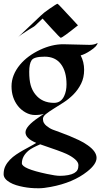

<svg xmlns="http://www.w3.org/2000/svg" viewBox="-21 -716 545 1033"><path d="M460.9 -474.6Q487.3 -474.6 503.9 -484.9Q502.9 -468.3 465.8 -443.8Q435.1 -423.3 413.1 -418Q431.6 -382.3 431.6 -340.3Q431.6 -298.3 415.3 -265.6Q398.9 -232.9 374.3 -208Q349.6 -183.1 320.8 -164.6Q292 -146 267.3 -130.9Q242.7 -115.7 226.3 -102.5Q210 -89.4 210 -76.4Q210 -63.5 215.6 -54.2Q221.2 -44.9 230 -38.1Q246.1 -24.9 263.9 -18.1Q281.7 -11.2 304 -3.4Q326.2 4.4 351.6 14.9Q377 25.4 403.3 37.8Q429.7 50.3 450.7 65.4Q498.5 99.1 498.5 133.3Q498.5 167.5 448.2 207Q372.6 267.1 252 289.6Q213.4 296.9 187.7 296.9Q162.1 296.9 143.6 295.2Q125 293.5 105.2 289.8Q85.4 286.1 66.4 280.3Q47.4 274.4 32.2 265.6Q-1.5 246.1 -1.5 221.2Q-1.5 196.3 7.8 177.7Q17.1 159.2 32.2 143.6Q47.4 127.9 66.4 115.2Q85.4 102.5 105 91.6Q124.5 80.6 142.6 71Q160.6 61.5 173.8 52.7Q116.2 28.8 116.2 -3.9Q116.2 -36.6 187.5 -84.5Q204.6 -95.7 214.8 -103.5Q193.8 -97.2 167.7 -97.2Q141.6 -97.2 117.2 -110.6Q92.8 -124 75.7 -145.5Q41 -189.9 41 -251.5Q41 -313 86.9 -368.2Q127.4 -416.5 194.8 -448.2Q258.8 -478 318.8 -478ZM168.5 -209Q204.6 -162.6 270 -162.6Q307.1 -162.6 324.2 -199.2Q336.9 -226.1 336.9 -262.2Q336.9 -331.5 306.6 -371.3Q276.4 -411.1 219.2 -411.1Q162.1 -411.1 149.2 -392.1Q136.2 -373 136.2 -329.6Q136.2 -286.1 144 -258.1Q151.9 -230 168.5 -209ZM195.3 60.5Q150.4 79.6 132.8 94.2Q96.7 124.5 96.7 162.6Q96.7 191.4 231 219.7Q278.3 230 301.8 230Q325.2 230 345.7 226.1Q366.2 222.2 378.4 215.1Q390.6 208 395.8 198.2Q400.9 188.5 400.9 172.6Q400.9 156.7 382.8 140.9Q364.7 125 335.7 111.6Q306.6 98.1 195.3 60.5ZM398.4 -579.6Q314.9 -512.7 305.7 -512.7Q302.2 -512.7 256.1 -563.2Q210 -613.8 208 -616.2L167.5 -577.6Q162.1 -572.8 154.3 -568.6Q146.5 -564.5 135.3 -557.1Q89.8 -528.8 75.2 -515.1L197.3 -630.9Q213.9 -647.5 243.2 -667.5Q284.7 -695.8 287.1 -695.8Q289.6 -695.8 297.4 -688Q305.2 -680.2 316.4 -668Q327.6 -655.8 341.1 -641.4Q354.5 -627 366.5 -614.3Q378.4 -601.6 387.2 -591.8Q396 -582 398.4 -579.6Z"/></svg>

Font: Fondamento
Style: Regular
Weight: 400
Version: Version 1.000